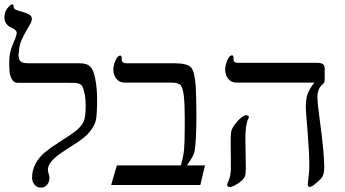

<svg xmlns="http://www.w3.org/2000/svg" viewBox="-27 -841 1570 874"><path d="M59 -599H57Q57 -571 66 -562Q75 -553 103 -553H335Q369 -553 384 -537.5Q399 -522 406 -485Q415 -443 415 -389Q415 -323 410 -296.5Q405 -270 382 -242Q361 -215 313 -185Q241 -140 222 -122Q191 -94 191 -67Q191 -63 194.5 -50.5Q198 -38 198 -33Q198 -13 187.5 0Q177 13 159 13Q141 13 130 -0.5Q119 -14 119 -33Q119 -67 136 -98Q152 -127 179 -149Q206 -171 255 -202Q300 -230 324 -250Q348 -271 355.5 -292Q363 -313 363 -359Q363 -410 350 -443Q346 -454 336 -458.5Q326 -463 317 -463.5Q308 -464 282 -464H53Q36 -464 27 -480.5Q18 -497 16.5 -515Q15 -533 15 -562Q15 -602 33 -643Q49 -679 49 -691Q49 -705 26 -715Q-7 -728 -7 -763Q-7 -791 14 -812Q23 -821 29 -821Q35 -821 35 -811Q35 -805 38.5 -801.5Q42 -798 44.5 -797Q47 -796 58 -792Q101 -780 109 -773Q118 -766 118 -754Q118 -744 109 -729Q79 -679 68 -651Q59 -627 59 -599Z M489 -524Q489 -543 498.5 -565.5Q508 -588 521 -588Q527 -588 527 -579V-570Q527 -553 549 -553H766Q827 -553 843.5 -533Q860 -513 864 -447Q867 -393 867 -313Q867 -196 858 -148Q852 -127 824 -88H906L885 1H479L505 -88H796Q808 -127 811 -161.5Q814 -196 814 -269V-302Q814 -368 810 -403Q806 -439 796 -452Q786 -465 754 -465H540Q517 -465 503 -482Q489 -499 489 -524Z M1036 -569V-571Q1036 -555 1056 -555H1418Q1451 -555 1451 -530V-479Q1451 -463 1441 -457Q1418 -437 1418 -400Q1418 -368 1431 -276Q1449 -144 1449 -78Q1449 -43 1434 -28Q1422 -15 1398 4Q1388 10 1383 10Q1374 10 1374 -2Q1381 -56 1381 -90Q1381 -144 1373 -243Q1365 -341 1365 -351Q1365 -391 1373.5 -414Q1382 -437 1404 -465H1049Q1026 -465 1012 -482Q998 -499 998 -525Q998 -543 1007.5 -566Q1017 -589 1029 -589Q1036 -589 1036 -580ZM1097 -317V-315Q1106 -315 1106 -308Q1106 -305 1099 -291Q1090 -260 1090 -213L1092 -73Q1092 -49 1088 -38.5Q1084 -28 1071 -17Q1038 10 1018 10Q1007 10 1007 -1L1009 -8Q1026 -40 1024 -89L1023 -199Q1023 -233 1026.5 -246Q1030 -259 1044 -277Q1075 -317 1097 -317Z"/></svg>

Font: Libra Serif Modern
Style: Regular
Weight: 400
Designer: Stefan Peev, Context Ltd
Foundry: Stefan Peev, Context Ltd
Version: Version 1.000